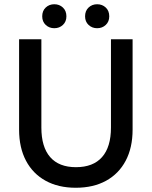

<svg xmlns="http://www.w3.org/2000/svg" viewBox="-20 -875 715 905"><path d="M337 10Q255 10 195 -23Q135 -56 102.5 -117.5Q70 -179 70 -264V-690H175V-274Q175 -182 216.5 -134.5Q258 -87 338 -87Q419 -87 461 -134.5Q503 -182 503 -274V-690H605V-264Q605 -179 572.5 -117.5Q540 -56 480 -23Q420 10 337 10ZM438 -742Q414 -742 397.5 -757.5Q381 -773 381 -798Q381 -824 397.5 -839.5Q414 -855 438 -855Q462 -855 478.5 -839.5Q495 -824 495 -798Q495 -773 478.5 -757.5Q462 -742 438 -742ZM236 -742Q212 -742 195.5 -757.5Q179 -773 179 -798Q179 -824 195.5 -839.5Q212 -855 236 -855Q260 -855 276.5 -839.5Q293 -824 293 -798Q293 -773 276.5 -757.5Q260 -742 236 -742Z"/></svg>

Font: Radio Canada Big
Style: Regular
Weight: 400
Designer: Étienne Aubert Bonn
Foundry: Coppers and Brasses
Version: Version 1.001